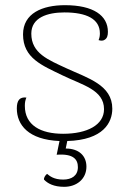

<svg xmlns="http://www.w3.org/2000/svg" viewBox="-20 -533 500 742"><path d="M414 -113C414 -205 319 -231 237 -269C166 -302 101 -327 101 -403C101 -465 163 -485 229 -485C314 -485 366 -460 366 -404C366 -396 365 -387 361 -378C370 -375 378 -375 384 -379C394 -385 397 -395 397 -410C397 -473 341 -513 231 -513C144 -513 69 -482 69 -400C69 -308 143 -280 221 -242C299 -204 382 -186 382 -111C382 -50 317 -16 224 -16C137 -16 76 -49 76 -124C76 -138 78 -146 82 -156C56 -159 45 -145 45 -114C45 -50 90 7 210 12L199 65C265 60 281 84 281 113C281 146 257 161 224 161C188 161 172 147 162 139C156 143 149 153 150 161C164 176 188 189 228 189C276 189 314 159 314 111C314 70 286 41 234 41L240 12C380 8 414 -60 414 -113Z"/></svg>

Font: Arima Koshi Thin
Style: Regular
Weight: 250
Designer: Joana Correia and Natanael Gama
Foundry: NDISCOVER
Version: Version 1.019;PS 001.019;hotconv 1.0.88;makeotf.lib2.5.64775